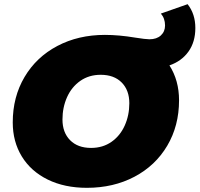

<svg xmlns="http://www.w3.org/2000/svg" viewBox="-20 -883 955 919"><path d="M791 -570Q837 -498 837 -403Q837 -281 780.5 -185.5Q724 -90 623.5 -37Q523 16 396 16Q289 16 208.5 -23.5Q128 -63 84.5 -134Q41 -205 41 -297Q41 -419 97.5 -514.5Q154 -610 254.5 -663Q355 -716 482 -716Q549 -716 627 -703Q677 -695 695 -695Q730 -695 750 -713.5Q770 -732 770 -761Q770 -795 750 -818L878 -863Q915 -816 915 -749Q915 -682 882 -636Q849 -590 791 -570ZM599 -389Q599 -451 562.5 -488Q526 -525 462 -525Q406 -525 364.5 -496Q323 -467 301 -418Q279 -369 279 -311Q279 -249 315.5 -212Q352 -175 416 -175Q472 -175 513.5 -204Q555 -233 577 -282Q599 -331 599 -389Z"/></svg>

Font: Montserrat Alternates Black
Style: Italic
Weight: 900
Italic angle: -11.3°
Designer: Julieta Ulanovsky
Foundry: Julieta Ulanovsky
Version: Version 7.200